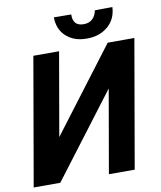

<svg xmlns="http://www.w3.org/2000/svg" viewBox="-96 -975 883 1052"><g transform="rotate(-10 345.5 -449.5)"><path d="M542.5 -710.9H690.9L567.4 0H423.8L504.4 -462.9L153.3 0H5.4L128.9 -710.9H272L191.4 -247.6ZM601.6 -898.9Q598.6 -831.1 550.3 -791Q502 -751 429.7 -752.9Q362.3 -753.9 319.6 -792.7Q276.9 -831.5 275.9 -898.9L372.6 -897.9Q370.6 -834.5 428.7 -833.5Q460.4 -832.5 479.5 -850.3Q498.5 -868.2 503.9 -897.9Z"/></g></svg>

Font: RobotoInd
Style: Bold Italic
Weight: 700
Italic angle: -12°
Designer: Google
Version: Version 2.001150; 2014